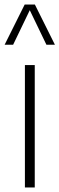

<svg xmlns="http://www.w3.org/2000/svg" viewBox="-40 -828 262 848"><path d="M70 0V-540.5H113.5V0ZM-19.5 -630.5 69 -808H114L202.5 -630.5H165L91.5 -783L18 -630.5Z"/></svg>

Font: Encode Sans Condensed ExtraLight
Style: Regular
Weight: 200
Width: 3
Designer: Multiple Designers
Foundry: Impallari Type
Version: Version 3.000; ttfautohint (v1.8.3) -l 8 -r 50 -G 200 -x 14 